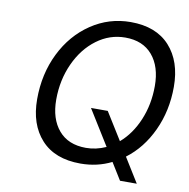

<svg xmlns="http://www.w3.org/2000/svg" viewBox="-84 -797 919 936"><g transform="rotate(10 375.0 -329.5)"><path d="M579 -65 654 56H571L519 -28Q449 7 366 7Q239 7 171.5 -67Q104 -141 104 -266Q104 -391 154.5 -493.5Q205 -596 293.5 -655.5Q382 -715 489 -715Q615 -715 682.5 -640.5Q750 -566 750 -440Q750 -322 704 -223Q658 -124 579 -65ZM478 -95 370 -269H453L537 -134Q593 -182 625.5 -259.5Q658 -337 658 -428Q658 -524 610.5 -580Q563 -636 476 -636Q399 -636 335 -588.5Q271 -541 233.5 -459Q196 -377 196 -280Q196 -185 243.5 -129Q291 -73 379 -73Q429 -73 478 -95Z"/></g></svg>

Font: Be Vietnam
Style: Italic
Weight: 400
Italic angle: -9.33299°
Designer: Gabriel Lam
Foundry: TypeRant
Version: Version 3.000